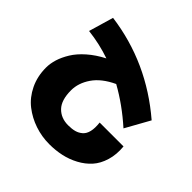

<svg xmlns="http://www.w3.org/2000/svg" viewBox="-187 -861 1025 1025"><g transform="rotate(45 325.5 -349.0)"><path d="M54.2 -567.9 95.2 -708Q393.1 -668 627.9 -466.8L551.8 -330.1Q458 -414.1 356.9 -470.2Q280.8 -434.6 245.4 -382.6Q210 -330.6 210 -275.9Q210 -202.1 243.4 -167.5Q276.9 -132.8 331.1 -132.8Q359.4 -132.8 379.6 -138.4Q399.9 -144 416 -158Q432.1 -171.9 438.2 -198Q444.3 -224.1 439.9 -262.2H620.1Q625.5 -205.6 611.3 -158.9Q597.2 -112.3 569.6 -81.5Q542 -50.8 502.9 -29.8Q463.9 -8.8 420.9 0.5Q377.9 9.8 331.1 9.8Q274.4 9.8 221.4 -8.1Q168.5 -25.9 125.2 -59.6Q82 -93.3 55.9 -147.2Q29.8 -201.2 29.8 -267.1Q29.8 -298.3 40 -331.3Q50.3 -364.3 71.8 -399.4Q93.3 -434.6 132.1 -468.8Q170.9 -502.9 223.1 -529.8Q143.1 -557.6 54.2 -567.9Z"/></g></svg>

Font: LT Superior Black
Style: Regular
Weight: 900
Designer: Daniel Lyons
Foundry: LyonsType
Version: Version 2.005